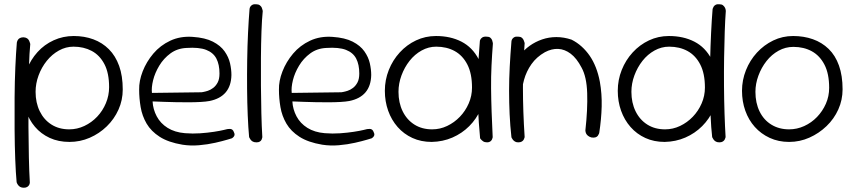

<svg xmlns="http://www.w3.org/2000/svg" viewBox="-20 -669 4022 901"><path d="M306 -3Q254 -3 213 -22Q172 -41 144 -74Q116 -107 101.5 -150.5Q87 -194 87 -244Q87 -296 105.5 -342.5Q124 -389 156 -424.5Q188 -460 232 -480Q276 -500 326 -500Q376 -500 418 -484.5Q460 -469 491 -438Q522 -407 539 -360Q556 -313 556 -249Q556 -199 536 -154.5Q516 -110 481 -76Q446 -42 401 -22.5Q356 -3 306 -3ZM92 212Q82 212 75.5 208.5Q69 205 65 199.5Q61 194 59.5 190Q58 186 58 186Q54 143 51.5 78.5Q49 14 48.5 -61Q48 -136 48.5 -211.5Q49 -287 52 -354Q55 -421 59 -469Q59 -469 60 -473Q61 -477 64 -482Q67 -487 73.5 -490.5Q80 -494 91 -494Q102 -493 108 -488.5Q114 -484 117 -477.5Q120 -471 121 -466.5Q122 -462 122 -462Q118 -421 116 -358.5Q114 -296 113.5 -222.5Q113 -149 113.5 -73.5Q114 2 115.5 70Q117 138 120 187Q120 187 119.5 191Q119 195 116.5 199.5Q114 204 108 208Q102 212 92 212ZM305 -62Q342 -62 376 -78Q410 -94 436 -121.5Q462 -149 477 -185Q492 -221 492 -260Q492 -326 470 -368Q448 -410 410.5 -430Q373 -450 325 -450Q289 -450 256.5 -432Q224 -414 199.5 -383.5Q175 -353 161 -315Q147 -277 147 -238Q147 -187 166.5 -147Q186 -107 221.5 -84.5Q257 -62 305 -62Z M836 10Q770 -1 729.5 -27Q689 -53 668 -89Q647 -125 640 -166.5Q633 -208 633 -248Q632 -289 649.5 -334Q667 -379 699.5 -417.5Q732 -456 779 -478Q826 -500 884 -496Q943 -492 979 -473.5Q1015 -455 1034 -428Q1053 -401 1059.5 -372Q1066 -343 1066 -317Q1065 -266 1039 -235.5Q1013 -205 963 -195Q947 -192 921 -190.5Q895 -189 865 -189Q835 -189 805.5 -189.5Q776 -190 751 -191Q726 -192 711 -192.5Q696 -193 696 -193Q698 -156 715.5 -123Q733 -90 766.5 -69Q800 -48 848 -44Q884 -41 919.5 -43.5Q955 -46 984 -50.5Q1013 -55 1029.5 -59Q1046 -63 1046 -63Q1046 -63 1050 -63.5Q1054 -64 1059.5 -64Q1065 -64 1070 -60.5Q1075 -57 1078 -48Q1082 -40 1080.5 -35Q1079 -30 1076 -26.5Q1073 -23 1070.5 -21.5Q1068 -20 1068 -20Q1068 -20 1046.5 -13.5Q1025 -7 990 1Q955 9 914.5 12.5Q874 16 836 10ZM693 -233 926 -236Q926 -236 934.5 -237.5Q943 -239 955.5 -243Q968 -247 980.5 -256.5Q993 -266 1001.5 -282Q1010 -298 1010 -324Q1010 -366 995.5 -394Q981 -422 947.5 -435Q914 -448 855 -444Q812 -442 780 -418.5Q748 -395 727.5 -361Q707 -327 698.5 -292.5Q690 -258 693 -233Z M1184 -1Q1173 -1 1166.5 -4.5Q1160 -8 1156 -13.5Q1152 -19 1150.5 -22.5Q1149 -26 1149 -26Q1145 -69 1142.5 -128Q1140 -187 1139.5 -253.5Q1139 -320 1140 -387Q1141 -454 1144 -515.5Q1147 -577 1151 -626Q1151 -626 1151.5 -629.5Q1152 -633 1155 -638Q1158 -643 1164.5 -646.5Q1171 -650 1182 -649Q1193 -649 1199.5 -644Q1206 -639 1208.5 -633Q1211 -627 1212 -622Q1213 -617 1213 -617Q1209 -578 1207 -521Q1205 -464 1204.5 -398.5Q1204 -333 1204.5 -266Q1205 -199 1206.5 -137Q1208 -75 1211 -26Q1211 -26 1210.5 -22.5Q1210 -19 1207.5 -13.5Q1205 -8 1199 -4.5Q1193 -1 1184 -1Z M1492 10Q1426 -1 1385.5 -27Q1345 -53 1324 -89Q1303 -125 1296 -166.5Q1289 -208 1289 -248Q1288 -289 1305.5 -334Q1323 -379 1355.5 -417.5Q1388 -456 1435 -478Q1482 -500 1540 -496Q1599 -492 1635 -473.5Q1671 -455 1690 -428Q1709 -401 1715.5 -372Q1722 -343 1722 -317Q1721 -266 1695 -235.5Q1669 -205 1619 -195Q1603 -192 1577 -190.5Q1551 -189 1521 -189Q1491 -189 1461.5 -189.5Q1432 -190 1407 -191Q1382 -192 1367 -192.5Q1352 -193 1352 -193Q1354 -156 1371.5 -123Q1389 -90 1422.5 -69Q1456 -48 1504 -44Q1540 -41 1575.5 -43.5Q1611 -46 1640 -50.5Q1669 -55 1685.5 -59Q1702 -63 1702 -63Q1702 -63 1706 -63.5Q1710 -64 1715.5 -64Q1721 -64 1726 -60.5Q1731 -57 1734 -48Q1738 -40 1736.5 -35Q1735 -30 1732 -26.5Q1729 -23 1726.5 -21.5Q1724 -20 1724 -20Q1724 -20 1702.5 -13.5Q1681 -7 1646 1Q1611 9 1570.5 12.5Q1530 16 1492 10ZM1349 -233 1582 -236Q1582 -236 1590.5 -237.5Q1599 -239 1611.5 -243Q1624 -247 1636.5 -256.5Q1649 -266 1657.5 -282Q1666 -298 1666 -324Q1666 -366 1651.5 -394Q1637 -422 1603.5 -435Q1570 -448 1511 -444Q1468 -442 1436 -418.5Q1404 -395 1383.5 -361Q1363 -327 1354.5 -292.5Q1346 -258 1349 -233Z M2006 -3Q1956 -3 1915.5 -21.5Q1875 -40 1846 -73Q1817 -106 1801.5 -149.5Q1786 -193 1786 -243Q1786 -294 1804.5 -340.5Q1823 -387 1856 -423Q1889 -459 1932.5 -479.5Q1976 -500 2026 -500Q2094 -500 2145.5 -473.5Q2197 -447 2226 -391.5Q2255 -336 2255 -250Q2255 -200 2235.5 -155.5Q2216 -111 2182 -77Q2148 -43 2103 -23.5Q2058 -4 2006 -3ZM2008 -62Q2045 -62 2078.5 -78Q2112 -94 2138 -121Q2164 -148 2179.5 -183.5Q2195 -219 2195 -258Q2195 -324 2173 -366.5Q2151 -409 2113.5 -429.5Q2076 -450 2027 -450Q1991 -450 1958.5 -432Q1926 -414 1902 -383.5Q1878 -353 1864 -315Q1850 -277 1850 -238Q1850 -187 1869.5 -147Q1889 -107 1924.5 -84.5Q1960 -62 2008 -62ZM2266 -1Q2254 -1 2247 -6Q2240 -11 2236.5 -15.5Q2233 -20 2233 -20Q2226 -93 2223 -167.5Q2220 -242 2222.5 -319.5Q2225 -397 2232 -478Q2232 -478 2234 -483Q2236 -488 2243 -493Q2250 -498 2264 -497Q2275 -497 2281 -492Q2287 -487 2289.5 -480Q2292 -473 2292.5 -468.5Q2293 -464 2293 -464Q2289 -413 2286.5 -361Q2284 -309 2284.5 -255.5Q2285 -202 2287 -145Q2289 -88 2292 -26Q2292 -26 2291.5 -22.5Q2291 -19 2288.5 -14Q2286 -9 2280.5 -5Q2275 -1 2266 -1Z M2755 -24Q2745 -27 2739 -32Q2733 -37 2730.5 -42.5Q2728 -48 2727.5 -52.5Q2727 -57 2727 -57Q2738 -155 2735.5 -232Q2733 -309 2709 -352Q2686 -396 2658 -417Q2630 -438 2599.5 -439.5Q2569 -441 2537 -424Q2498 -402 2474 -368Q2450 -334 2439 -294Q2428 -254 2428 -213Q2429 -176 2429.5 -144Q2430 -112 2431 -86.5Q2432 -61 2434 -47Q2434 -47 2434 -44.5Q2434 -42 2433 -38.5Q2432 -35 2428.5 -31.5Q2425 -28 2417 -27Q2409 -26 2403 -29.5Q2397 -33 2393.5 -36.5Q2390 -40 2390 -40Q2378 -61 2378 -79.5Q2378 -98 2380 -119.5Q2382 -141 2376 -171Q2375 -206 2376.5 -239Q2378 -272 2382 -303Q2386 -334 2395 -361Q2404 -388 2420 -410Q2439 -435 2465.5 -454Q2492 -473 2524 -484Q2556 -495 2591 -495Q2626 -495 2662 -483Q2688 -470 2709.5 -450.5Q2731 -431 2747.5 -407Q2764 -383 2776 -352.5Q2788 -322 2795 -285Q2805 -229 2803.5 -169.5Q2802 -110 2792 -45Q2792 -45 2790.5 -41Q2789 -37 2785.5 -32Q2782 -27 2774.5 -24.5Q2767 -22 2755 -24ZM2412 -1Q2403 -1 2397 -4.5Q2391 -8 2387 -13Q2383 -18 2381.5 -21.5Q2380 -25 2380 -25Q2374 -79 2371.5 -133Q2369 -187 2369 -242.5Q2369 -298 2372 -355.5Q2375 -413 2380 -474Q2380 -474 2380.5 -477.5Q2381 -481 2384 -486Q2387 -491 2393.5 -494.5Q2400 -498 2411 -497Q2422 -497 2428 -492.5Q2434 -488 2437 -481.5Q2440 -475 2441 -470.5Q2442 -466 2442 -466Q2438 -415 2436 -363Q2434 -311 2434 -256.5Q2434 -202 2436 -144.5Q2438 -87 2442 -26Q2442 -26 2441 -22Q2440 -18 2437.5 -13.5Q2435 -9 2429 -5Q2423 -1 2412 -1Z M3099 -3Q3049 -3 3008.5 -21.5Q2968 -40 2939 -73Q2910 -106 2894.5 -149.5Q2879 -193 2879 -243Q2879 -294 2897.5 -340.5Q2916 -387 2949 -423Q2982 -459 3025.5 -479.5Q3069 -500 3119 -500Q3187 -500 3238.5 -473.5Q3290 -447 3319 -391.5Q3348 -336 3348 -250Q3348 -200 3328.5 -155.5Q3309 -111 3275 -77Q3241 -43 3196 -23.5Q3151 -4 3099 -3ZM3101 -62Q3138 -62 3171.5 -78Q3205 -94 3231 -121Q3257 -148 3272.5 -183.5Q3288 -219 3288 -258Q3288 -324 3266 -366.5Q3244 -409 3206.5 -429.5Q3169 -450 3120 -450Q3084 -450 3051.5 -432Q3019 -414 2995 -383.5Q2971 -353 2957 -315Q2943 -277 2943 -238Q2943 -187 2962.5 -147Q2982 -107 3017.5 -84.5Q3053 -62 3101 -62ZM3356 -1Q3346 -1 3339.5 -4.5Q3333 -8 3329 -13.5Q3325 -19 3323.5 -22.5Q3322 -26 3322 -26Q3317 -69 3314.5 -128Q3312 -187 3311.5 -253.5Q3311 -320 3312.5 -387Q3314 -454 3317 -515.5Q3320 -577 3324 -626Q3324 -626 3325 -629.5Q3326 -633 3329 -638Q3332 -643 3338.5 -646.5Q3345 -650 3356 -649Q3367 -649 3373 -644Q3379 -639 3382 -633Q3385 -627 3385.5 -622Q3386 -617 3386 -617Q3383 -578 3381 -521Q3379 -464 3378 -398.5Q3377 -333 3377.5 -266Q3378 -199 3380 -137Q3382 -75 3385 -26Q3385 -26 3384 -22Q3383 -18 3380.5 -13.5Q3378 -9 3372 -5Q3366 -1 3356 -1Z M3683 -3Q3633 -3 3592 -22Q3551 -41 3522 -73.5Q3493 -106 3477.5 -149.5Q3462 -193 3462 -243Q3462 -293 3480.5 -339.5Q3499 -386 3532 -422Q3565 -458 3608.5 -479Q3652 -500 3702 -500Q3752 -500 3794.5 -485Q3837 -470 3868.5 -439.5Q3900 -409 3917 -361.5Q3934 -314 3934 -250Q3934 -200 3914 -155.5Q3894 -111 3858.5 -77Q3823 -43 3778 -23Q3733 -3 3683 -3ZM3683 -62Q3720 -62 3754 -77.5Q3788 -93 3814 -120Q3840 -147 3855.5 -182Q3871 -217 3871 -257Q3871 -323 3849 -365.5Q3827 -408 3789.5 -428.5Q3752 -449 3703 -449Q3666 -449 3633.5 -431Q3601 -413 3577 -382.5Q3553 -352 3539 -314Q3525 -276 3525 -238Q3525 -186 3544.5 -146Q3564 -106 3600 -84Q3636 -62 3683 -62Z"/></svg>

Font: Sour Gummy Black ExtraLight
Style: Regular
Weight: 250
Version: Version 1.000